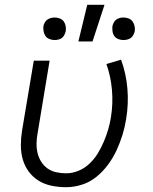

<svg xmlns="http://www.w3.org/2000/svg" viewBox="-20 -773 640 801"><path d="M256 8Q225 8 195.5 2Q166 -4 141.5 -19Q117 -34 100 -57Q83 -80 75 -108Q67 -136 67 -166.5Q67 -197 72 -228L121 -520H187L137 -218Q133 -197 132.5 -176Q132 -155 136.5 -135.5Q141 -116 151.5 -99Q162 -82 178 -70.5Q194 -59 214.5 -54.5Q235 -50 256 -50Q282 -50 307.5 -60.5Q333 -71 353.5 -90.5Q374 -110 388.5 -134Q403 -158 413.5 -183Q424 -208 431.5 -233.5Q439 -259 443 -285Q452 -342 447 -398.5Q442 -455 424 -506L485 -524Q506 -467 511.5 -403.5Q517 -340 506 -275Q501 -243 491 -210.5Q481 -178 466.5 -146.5Q452 -115 431 -86.5Q410 -58 382.5 -35.5Q355 -13 321.5 -2.5Q288 8 256 8ZM495 -606Q484 -606 473.5 -610Q463 -614 457 -622.5Q451 -631 449.5 -642Q448 -653 449 -664Q451 -672 455 -679.5Q459 -687 465.5 -691.5Q472 -696 479.5 -698Q487 -700 495 -700Q506 -700 516.5 -696Q527 -692 533 -683.5Q539 -675 541.5 -664Q544 -653 542 -642Q540 -634 536 -626.5Q532 -619 525.5 -614.5Q519 -610 511 -608Q503 -606 495 -606ZM208 -606Q197 -606 186.5 -610Q176 -614 170 -622.5Q164 -631 162 -642Q160 -653 161 -664Q163 -672 167 -679.5Q171 -687 178 -691.5Q185 -696 192.5 -698Q200 -700 208 -700Q219 -700 229.5 -696Q240 -692 246 -683.5Q252 -675 254 -664Q256 -653 254 -642Q252 -634 248 -626.5Q244 -619 238 -614.5Q232 -610 224 -608Q216 -606 208 -606ZM307 -600 344 -753H416L366 -600Z"/></svg>

Font: Iosevka Aile Light
Style: Italic
Weight: 300
Italic angle: -9°
Designer: Belleve Invis
Foundry: Belleve Invis
Version: Version 31.1.0; ttfautohint (v1.8.4)